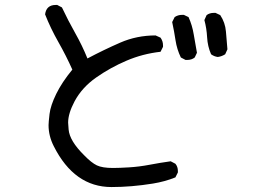

<svg xmlns="http://www.w3.org/2000/svg" viewBox="-20 -706 1040 775"><path d="M430 49Q280 49 197 -116Q176 -157 176 -201Q176 -212 180 -246Q184 -280 207 -327Q230 -374 272 -425Q247 -481 215.5 -536.5Q184 -592 162 -648Q167 -686 205 -686H211L230 -676Q255 -623 283.5 -572.5Q312 -522 333 -470Q399 -505 465.5 -534Q532 -563 608 -563L628 -554Q638 -540 638 -523V-517L628 -497Q556 -489 490.5 -461Q425 -433 368 -393Q311 -353 281 -297Q255 -248 255 -211L257 -183Q261 -137 320 -79Q349 -49 371 -38.5Q393 -28 436 -28Q461 -28 501.5 -30.5Q542 -33 584 -41Q626 -49 669 -55L688 -45Q698 -33 698 -16V-10L688 10Q646 27 597 35Q510 49 430 49ZM735 -464H729L710 -474Q694 -507 688.5 -543.5Q683 -580 675 -617L685 -637Q698 -646 715 -646H722L741 -637Q756 -604 762 -567Q768 -530 775 -493L766 -474Q754 -464 735 -464ZM859 -476Q844 -478 832 -487Q818 -519 816 -555.5Q814 -592 805 -625L814 -645Q826 -654 843 -654H850L869 -645Q889 -615 892 -578.5Q895 -542 898 -507L889 -487Q875 -478 859 -476Z"/></svg>

Font: Xiaolai SC
Style: Regular
Weight: 400
Designer: Nozomi Seto 瀬戸のぞみ
Version: Version 3.11;December 4, 2020;FontCreator 13.0.0.2613 64-bit